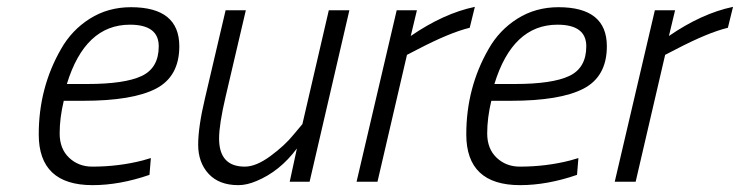

<svg xmlns="http://www.w3.org/2000/svg" viewBox="-20 -530 2158 560"><path d="M249 -44Q326 -44 396 -62L420 -69L416 -20Q329 10 250 10Q93 10 93 -138Q93 -274 158 -387Q189 -442 242 -475.5Q295 -509 362 -509Q503 -509 503 -395Q503 -307 435 -271.5Q367 -236 222 -236H166Q154 -186 154 -141Q154 -96 181.5 -70Q209 -44 249 -44ZM234 -285Q344 -285 393.5 -308.5Q443 -332 443 -395Q443 -458 359 -458Q228 -458 175 -285Z M675 10Q619 10 588.5 -23Q558 -56 558 -108Q558 -160 578 -244L638 -500H697L638 -248Q619 -167 619 -126Q619 -44 694 -44Q727 -44 769 -75Q811 -106 836 -137L862 -168L939 -500H999L883 0H825L846 -97Q796 -30 728 -2Q700 10 675 10Z M1020 0 1137 -500H1196L1178 -425Q1274 -491 1365 -510L1350 -449Q1292 -435 1198 -386L1167 -370L1081 0Z M1496 -44Q1573 -44 1643 -62L1667 -69L1663 -20Q1576 10 1497 10Q1340 10 1340 -138Q1340 -274 1405 -387Q1436 -442 1489 -475.5Q1542 -509 1609 -509Q1750 -509 1750 -395Q1750 -307 1682 -271.5Q1614 -236 1469 -236H1413Q1401 -186 1401 -141Q1401 -96 1428.5 -70Q1456 -44 1496 -44ZM1481 -285Q1591 -285 1640.5 -308.5Q1690 -332 1690 -395Q1690 -458 1606 -458Q1475 -458 1422 -285Z M1773 0 1890 -500H1949L1931 -425Q2027 -491 2118 -510L2103 -449Q2045 -435 1951 -386L1920 -370L1834 0Z"/></svg>

Font: Titillium Web Light
Style: Italic
Weight: 300
Italic angle: -13°
Version: Version 1.002;PS 57.000;hotconv 1.0.70;makeotf.lib2.5.55311